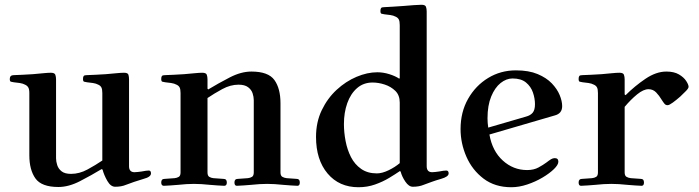

<svg xmlns="http://www.w3.org/2000/svg" viewBox="-20 -773 2930 805"><path d="M21 -442Q21 -458 38 -458Q49 -458 74 -459.5Q99 -461 118 -462Q142 -464 161.5 -466Q181 -468 193 -468Q209 -468 212 -459.5Q215 -451 215 -440V-109Q215 -96 220 -80.5Q225 -65 238.5 -54.5Q252 -44 278 -44Q313 -44 347 -62.5Q381 -81 409 -100V-383Q409 -399 405 -406.5Q401 -414 392 -418Q383 -423 369.5 -425Q356 -427 345 -428Q337 -429 332.5 -430.5Q328 -432 328 -442Q328 -451 331 -454.5Q334 -458 344 -458Q355 -458 380 -459.5Q405 -461 424 -462Q448 -464 468 -466Q488 -468 500 -468Q516 -468 518.5 -459.5Q521 -451 521 -440V-76Q521 -51 544 -51Q549 -51 558 -52Q567 -53 574 -54Q584 -56 591.5 -57Q599 -58 604 -58Q613 -58 613 -46Q613 -31 582 -23Q561 -17 542.5 -10.5Q524 -4 508 2Q489 10 463 10Q444 10 430 -14.5Q416 -39 410 -62L406 -64Q363 -38 315.5 -13.5Q268 11 225 11Q154 11 128.5 -25Q103 -61 103 -122V-383Q103 -399 98.5 -406.5Q94 -414 85 -418Q76 -423 62.5 -425Q49 -427 38 -428Q30 -429 25.5 -430.5Q21 -432 21 -442Z M656 -8Q656 -23 670 -23L712 -26Q722 -27 729.5 -31.5Q737 -36 737 -50V-383Q737 -399 733 -406.5Q729 -414 720 -418Q711 -423 697.5 -425Q684 -427 673 -428Q665 -429 660.5 -430.5Q656 -432 656 -442Q656 -451 659 -454.5Q662 -458 672 -458Q683 -458 708 -459.5Q733 -461 752 -462Q776 -464 796 -466Q816 -468 828 -468Q844 -468 847 -459.5Q850 -451 850 -440V-401L853 -398Q896 -424 943.5 -448.5Q991 -473 1034 -473Q1105 -473 1130.5 -437.5Q1156 -402 1156 -340V-50Q1156 -36 1164 -31.5Q1172 -27 1182 -26L1224 -23Q1237 -23 1237 -8Q1237 6 1227 6Q1217 6 1199.5 4.5Q1182 3 1167 2Q1150 0 1132 -1Q1114 -2 1100 -2Q1086 -2 1068 -1Q1050 0 1033 2Q1018 3 1000.5 4.5Q983 6 973 6Q963 6 963 -8Q963 -23 977 -23L1019 -26Q1029 -27 1036.5 -31.5Q1044 -36 1044 -50V-353Q1044 -367 1039 -382Q1034 -397 1020 -407.5Q1006 -418 980 -418Q946 -418 912 -399.5Q878 -381 850 -362V-50Q850 -36 857.5 -31.5Q865 -27 875 -26L917 -23Q931 -23 931 -8Q931 6 920 6Q910 6 892.5 4.5Q875 3 860 2Q843 0 825 -1Q807 -2 793 -2Q779 -2 761.5 -1Q744 0 727 2Q712 3 694.5 4.5Q677 6 667 6Q656 6 656 -8Z M1305 -199Q1305 -261 1329 -311Q1353 -361 1391.5 -396.5Q1430 -432 1475 -451Q1520 -470 1562 -470Q1587 -470 1612.5 -462Q1638 -454 1654 -443L1656 -446V-668Q1656 -684 1652 -691.5Q1648 -699 1639 -703Q1630 -708 1616.5 -710Q1603 -712 1592 -713Q1584 -714 1579.5 -715.5Q1575 -717 1575 -727Q1575 -736 1578 -739.5Q1581 -743 1591 -743Q1602 -743 1627.5 -745Q1653 -747 1672 -748Q1696 -750 1715.5 -751.5Q1735 -753 1747 -753Q1763 -753 1766 -744.5Q1769 -736 1769 -725V-76Q1769 -51 1792 -51Q1797 -51 1805.5 -52Q1814 -53 1821 -54Q1831 -56 1838.5 -57Q1846 -58 1851 -58Q1861 -58 1861 -46Q1861 -32 1829 -23Q1808 -17 1790 -10.5Q1772 -4 1756 2Q1737 10 1711 10Q1694 10 1679.5 -11.5Q1665 -33 1660 -53L1657 -56Q1638 -43 1611.5 -27Q1585 -11 1552.5 0.5Q1520 12 1483 12Q1402 12 1353.5 -45.5Q1305 -103 1305 -199ZM1422 -253Q1422 -218 1429 -181.5Q1436 -145 1451.5 -114.5Q1467 -84 1494 -65Q1521 -46 1560 -46Q1582 -46 1609 -59Q1636 -72 1656 -89V-343Q1656 -374 1637.5 -392Q1619 -410 1593 -418.5Q1567 -427 1542 -427Q1504 -427 1477 -403.5Q1450 -380 1436 -340.5Q1422 -301 1422 -253Z M1911 -232Q1911 -303 1942.5 -358.5Q1974 -414 2026.5 -446Q2079 -478 2143 -478Q2197 -478 2234 -462.5Q2271 -447 2293.5 -423.5Q2316 -400 2326.5 -374.5Q2337 -349 2337 -328Q2337 -297 2306 -289L2032 -209Q2044 -140 2088 -100Q2132 -60 2190 -60Q2218 -60 2238 -71Q2258 -82 2270 -91Q2283 -101 2290.5 -105.5Q2298 -110 2306 -110Q2321 -110 2321 -95Q2321 -82 2302.5 -64Q2284 -46 2254.5 -28.5Q2225 -11 2190.5 0.5Q2156 12 2124 12Q2055 12 2007.5 -24Q1960 -60 1935.5 -116Q1911 -172 1911 -232ZM2024 -277Q2024 -258 2027 -238L2185 -284Q2204 -289 2213.5 -300.5Q2223 -312 2223 -336Q2223 -360 2214.5 -385Q2206 -410 2185.5 -427Q2165 -444 2129 -444Q2103 -444 2079 -425Q2055 -406 2039.5 -368.5Q2024 -331 2024 -277Z M2406 -8Q2406 -23 2420 -23L2462 -26Q2472 -27 2479.5 -31.5Q2487 -36 2487 -50V-383Q2487 -399 2483 -406.5Q2479 -414 2470 -418Q2461 -423 2447.5 -425Q2434 -427 2423 -428Q2415 -429 2410.5 -430.5Q2406 -432 2406 -442Q2406 -451 2409 -454.5Q2412 -458 2422 -458Q2433 -458 2458 -459.5Q2483 -461 2502 -462Q2526 -464 2545.5 -466Q2565 -468 2577 -468Q2593 -468 2596 -459.5Q2599 -451 2599 -440V-377L2603 -374Q2641 -412 2686 -442.5Q2731 -473 2774 -473Q2806 -473 2826.5 -461Q2847 -449 2857 -433.5Q2867 -418 2867 -409Q2867 -403 2856.5 -392Q2846 -381 2832 -368Q2816 -354 2801 -343Q2786 -332 2779 -332Q2771 -332 2766 -338Q2761 -344 2754 -355Q2744 -372 2731 -385.5Q2718 -399 2699 -399Q2678 -399 2651.5 -377.5Q2625 -356 2599 -325V-50Q2599 -36 2607 -31.5Q2615 -27 2625 -26L2667 -23Q2680 -23 2680 -8Q2680 6 2670 6Q2660 6 2642.5 4.5Q2625 3 2610 2Q2593 0 2575 -1Q2557 -2 2543 -2Q2529 -2 2511 -1Q2493 0 2476 2Q2461 3 2443.5 4.5Q2426 6 2416 6Q2406 6 2406 -8Z"/></svg>

Font: Monomakh
Style: Regular
Weight: 400
Version: Version 1.200; ttfautohint (v1.8.4.7-5d5b)